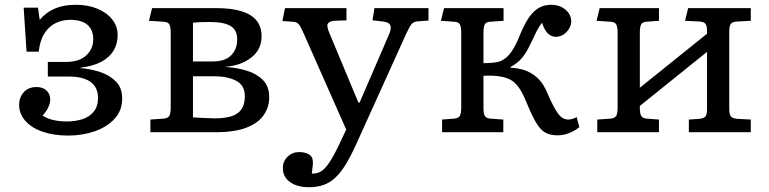

<svg xmlns="http://www.w3.org/2000/svg" viewBox="-20 -553 3217 803"><path d="M266 14Q205 14 158.5 -2Q112 -18 86 -47.5Q60 -77 60 -115Q60 -145 79 -167Q98 -189 133 -189Q159 -189 174.5 -174.5Q190 -160 190 -137Q190 -120 181 -102Q172 -84 158 -70Q177 -57 203 -51Q229 -45 260 -45Q295 -45 324.5 -54.5Q354 -64 372 -86Q390 -108 390 -144Q390 -173 376 -193Q362 -213 334.5 -223Q307 -233 266 -233H180V-294H255Q312 -294 341 -321.5Q370 -349 370 -389Q370 -428 346 -449Q322 -470 273 -470Q241 -470 213 -456.5Q185 -443 166 -413.5Q147 -384 142 -337L91 -337L79 -521H139L146 -470Q172 -501 209 -517Q246 -533 297 -533Q348 -533 387.5 -516.5Q427 -500 449.5 -471.5Q472 -443 472 -406Q472 -369 454.5 -340.5Q437 -312 402.5 -294Q368 -276 317 -270V-268Q358 -265 398 -252Q438 -239 464.5 -212.5Q491 -186 491 -141Q491 -90 458.5 -55.5Q426 -21 375 -3.5Q324 14 266 14Z M609 0V-53L666 -57Q683 -59 688.5 -69Q694 -79 694 -105V-414Q694 -440 688.5 -450.5Q683 -461 666 -462L603 -466L616 -519H886Q948 -519 990 -506Q1032 -493 1053 -467Q1074 -441 1074 -401Q1074 -346 1031 -312.5Q988 -279 925 -274V-273Q970 -270 1011.5 -257.5Q1053 -245 1079.5 -218.5Q1106 -192 1106 -146Q1106 -106 1083.5 -72.5Q1061 -39 1011.5 -19.5Q962 0 880 0ZM878 -58Q919 -58 947 -66.5Q975 -75 989.5 -95.5Q1004 -116 1004 -151Q1004 -196 968 -215Q932 -234 875 -234H787V-62Q808 -61 834.5 -59.5Q861 -58 878 -58ZM787 -296H869Q922 -296 947 -322Q972 -348 972 -388Q972 -428 944 -444.5Q916 -461 858 -461Q845 -461 824.5 -460.5Q804 -460 787 -458Z M1273 230Q1223 230 1193 208.5Q1163 187 1163 150Q1163 121 1183 102Q1203 83 1231 83Q1255 83 1271 92Q1287 101 1288 118Q1289 125 1288.5 134.5Q1288 144 1284 173Q1306 174 1323 163.5Q1340 153 1358.5 125Q1377 97 1401 46L1428 -11L1251 -411Q1238 -441 1230 -451Q1222 -461 1205 -462L1161 -465L1172 -519H1429V-468L1377 -466Q1361 -465 1352.5 -456Q1344 -447 1357 -416L1479 -124H1484L1607 -409Q1618 -434 1612.5 -447Q1607 -460 1583 -463L1538 -468L1546 -519H1772V-467L1729 -464Q1711 -463 1702 -453Q1693 -443 1678 -410L1468 54Q1446 102 1425.5 135.5Q1405 169 1382.5 190Q1360 211 1333 220.5Q1306 230 1273 230Z M2312 13Q2281 13 2260.5 1.5Q2240 -10 2222.5 -39.5Q2205 -69 2183 -122Q2166 -165 2149.5 -187.5Q2133 -210 2115 -219.5Q2097 -229 2073 -233Q2057 -236 2037 -236.5Q2017 -237 2002 -236V-102Q2002 -78 2007.5 -68.5Q2013 -59 2029 -57L2085 -53V0H1829V-53L1881 -57Q1898 -59 1903.5 -69Q1909 -79 1909 -105V-414Q1909 -440 1903.5 -450.5Q1898 -461 1881 -462L1824 -466L1837 -519H2086V-466L2029 -462Q2013 -461 2007.5 -451Q2002 -441 2002 -417V-289Q2022 -289 2039.5 -290.5Q2057 -292 2070 -296Q2085 -302 2098.5 -313.5Q2112 -325 2126 -347.5Q2140 -370 2155 -408Q2174 -454 2193 -481Q2212 -508 2234.5 -520.5Q2257 -533 2285 -533Q2320 -533 2344.5 -513Q2369 -493 2369 -463Q2369 -448 2360 -433Q2351 -418 2336.5 -408.5Q2322 -399 2304 -399Q2288 -399 2273 -411.5Q2258 -424 2247 -458Q2240 -449 2233.5 -438.5Q2227 -428 2219.5 -412.5Q2212 -397 2200 -372Q2182 -333 2163 -310.5Q2144 -288 2115 -273V-270Q2154 -268 2183 -256Q2212 -244 2233.5 -221.5Q2255 -199 2270 -162Q2295 -104 2313.5 -78.5Q2332 -53 2356 -53Q2364 -53 2373 -55.5Q2382 -58 2392 -63L2403 -21Q2381 -4 2358 4.5Q2335 13 2312 13Z M2478 0V-53L2535 -57Q2552 -59 2557.5 -69Q2563 -79 2563 -105V-414Q2563 -440 2557.5 -450.5Q2552 -461 2535 -462L2475 -466L2488 -519H2736V-466L2683 -462Q2667 -461 2661.5 -451Q2656 -441 2656 -417V-186L2937 -412V-421Q2937 -446 2930 -454Q2923 -462 2905 -463L2845 -466L2858 -519H3120V-466L3064 -463Q3043 -462 3036.5 -453Q3030 -444 3030 -422V-97Q3030 -75 3036.5 -66.5Q3043 -58 3064 -56L3120 -53V0H2861V-53L2905 -56Q2923 -58 2930 -65.5Q2937 -73 2937 -98V-336L2656 -110V-102Q2656 -78 2661.5 -68.5Q2667 -59 2683 -57L2736 -53V0Z"/></svg>

Font: Literata Variable Black
Style: Regular
Weight: 900
Designer: Latin by Veronika Burian and Jose Scaglione. Greek by Irene Vlachou. Cyrillic by Vera Evstafieva.
Foundry: TypeTogether
Version: Version 3.021